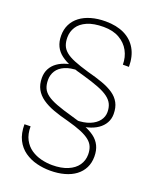

<svg xmlns="http://www.w3.org/2000/svg" viewBox="-172 -820 944 1160"><g transform="rotate(20 300.0 -240.0)"><path d="M335.9 -71.8V-98.6Q388.7 -98.6 425.3 -113.5Q461.9 -128.4 481 -153.6Q500 -178.7 500 -209Q500 -237.8 489.7 -259.8Q479.5 -281.7 455.3 -299.8Q431.2 -317.9 390.4 -333.7Q349.6 -349.6 289.6 -366.7Q239.7 -379.4 200.7 -394.8Q161.6 -410.2 134.3 -430.7Q106.9 -451.2 92.8 -480.2Q78.6 -509.3 78.6 -549.3Q78.6 -588.4 94.2 -620.1Q109.9 -651.9 139.4 -674.3Q168.9 -696.8 210.4 -708.7Q252 -720.7 303.2 -720.7Q373.5 -720.7 423.8 -696.3Q474.1 -671.9 501.2 -625Q528.3 -578.1 528.3 -510.3H489.3Q489.3 -558.6 467.8 -598.1Q446.3 -637.7 404.8 -661.4Q363.3 -685.1 303.2 -685.1Q239.3 -685.1 198 -667Q156.7 -648.9 137.2 -618.4Q117.7 -587.9 117.7 -550.8Q117.7 -522 126 -500.5Q134.3 -479 154.8 -461.7Q175.3 -444.3 212.4 -429.2Q249.5 -414.1 306.6 -397.5Q361.3 -383.3 404.3 -367.9Q447.3 -352.5 477.3 -332Q507.3 -311.5 523.2 -282Q539.1 -252.4 539.1 -210.4Q539.1 -179.2 524.7 -153.6Q510.3 -127.9 483.6 -109.6Q457 -91.3 419.4 -81.5Q381.8 -71.8 335.9 -71.8ZM251.5 -409.7V-384.8Q197.8 -384.8 163.3 -369.6Q128.9 -354.5 112.3 -328.4Q95.7 -302.2 95.7 -270Q95.7 -239.7 105 -217.8Q114.3 -195.8 137.5 -178.5Q160.6 -161.1 201.7 -145.5Q242.7 -129.9 306.2 -112.3Q356.4 -98.6 395.8 -83.3Q435.1 -67.9 462.2 -47.6Q489.3 -27.3 503.4 1.7Q517.6 30.8 517.6 70.8Q517.6 111.3 501.7 143.1Q485.8 174.8 456.5 196.8Q427.2 218.8 386 230.2Q344.7 241.7 294.4 241.7Q249.5 241.7 207 231Q164.6 220.2 129.6 195.8Q94.7 171.4 74.2 130.9Q53.7 90.3 53.7 31.2L92.8 30.3Q92.8 80.6 110.8 114.5Q128.9 148.4 158.4 168.5Q188 188.5 223.6 197.3Q259.3 206.1 294.4 206.1Q353 206.1 394.3 188.7Q435.5 171.4 456.8 140.9Q478 110.4 478 71.8Q478 44.9 469.7 23.7Q461.4 2.4 440.9 -14.6Q420.4 -31.7 384.3 -46.9Q348.1 -62 292.5 -77.1Q239.3 -90.3 195.8 -106.2Q152.3 -122.1 121.1 -144Q89.8 -166 73.2 -196.3Q56.6 -226.6 56.6 -269Q56.6 -301.8 70.3 -327.6Q84 -353.5 109.4 -371.6Q134.8 -389.6 170.7 -399.7Q206.5 -409.7 251.5 -409.7Z"/></g></svg>

Font: Roboto ExtraLight
Style: Regular
Weight: 250
Designer: Christian Robertson
Foundry: Google
Version: Version 3.009; 2024